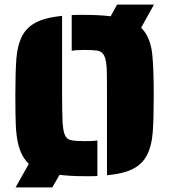

<svg xmlns="http://www.w3.org/2000/svg" viewBox="-20 -761 738 838"><path d="M612 -621Q638 -584 644.5 -524Q651 -464 651 -344Q651 -239 646.5 -182.5Q642 -126 624 -89Q604 -47 562.5 -25Q521 -3 447 4V-344Q447 -431 446 -458Q444 -499 435 -517.5Q426 -536 406 -540Q386 -543 349 -543Q306 -543 293 -539V-695Q302 -696 320 -696H349Q415 -696 463 -690L491 -741H652L596 -640Q605 -631 612 -621ZM349 -145Q390 -145 405 -148V7Q396 8 378 8H349Q287 8 240 2L208 57H48L106 -46Q73 -76 59 -134Q51 -169 49 -214.5Q47 -260 47 -344Q47 -449 51.5 -505Q56 -561 74 -599Q94 -640 135 -662Q176 -684 251 -692V-344Q251 -285 253 -231Q255 -190 263.5 -171Q272 -152 292 -149Q309 -145 349 -145Z"/></svg>

Font: Saira Stencil
Style: Regular
Weight: 400
Designer: Hector Gatti with collaboration of the Omnibus-Type team
Foundry: Omnibus-Type
Version: Version 1.003